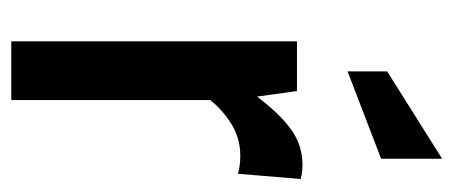

<svg xmlns="http://www.w3.org/2000/svg" viewBox="-246 -538 785 332"><g transform="rotate(90 146.0 -372.5)"><path d="M52 0V-494H138L147.5 -425Q177 -464 204.2 -483.8Q231.5 -503.5 265.5 -503.5Q279 -503.5 290 -500.5L281 -392Q266.5 -396 250 -396Q220 -396 195.2 -380.8Q170.5 -365.5 153.5 -344V0ZM104 -581.5V-650L255 -745V-639.5Z"/></g></svg>

Font: Cabin Condensed Medium
Style: Regular
Weight: 500
Width: 3
Designer: Pablo Impallari
Foundry: Pablo Impallari. http://www.impallari.com Igino Marini. http://www.ikern.com
Version: Version 3.001; ttfautohint (v1.8.3)